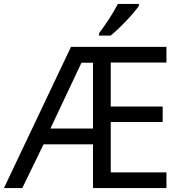

<svg xmlns="http://www.w3.org/2000/svg" viewBox="-21 -951 922 971"><path d="M820.8 0H449.2V-221.2H199.2L91.8 0H-1L337.9 -713.9H820.8V-634.8H539.1V-412.1H801.8V-334H539.1V-79.1H820.8ZM233.9 -300.8H449.2V-633.8H391.1ZM480 -783.2Q498.5 -806.6 527.1 -849.9Q555.7 -893.1 575.2 -931.2H681.2V-920.9Q659.7 -889.6 614.3 -842.3Q568.8 -794.9 538.1 -771H480Z"/></svg>

Font: NotoPenekeko
Style: Regular
Weight: 400
Designer: Monotype Design team
Foundry: Monotype Imaging Inc.
Version: Version 1.04